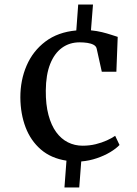

<svg xmlns="http://www.w3.org/2000/svg" viewBox="-20 -703 608 849"><path d="M70 -271.9Q69.8 -348.4 97.7 -413Q125.6 -477.7 180.9 -519.4Q236.2 -561.1 317.4 -568.4L325.8 -682.9H391.2L382.2 -568.9Q408.9 -566.2 431.4 -560.7Q453.8 -555.1 471.2 -549.4Q488.6 -543.6 500.5 -540L494.6 -385.9H430.1L407.6 -487.5Q405.3 -498.7 394 -504.8Q382.7 -510.9 366.3 -513.4Q349.9 -515.8 332 -515.8Q287.6 -515.8 254.1 -491.6Q220.6 -467.3 201.8 -419.9Q183 -372.5 182.5 -302.4Q182 -240.7 194.3 -194.7Q206.6 -148.7 228.5 -118.7Q250.5 -88.7 280.3 -73.7Q310.2 -58.7 345.3 -58.7Q376 -58.7 403.3 -65.4Q430.6 -72.2 452.6 -82.2Q474.5 -92.2 489.3 -102.4L508.5 -61.9Q493.2 -45.8 467.1 -30.1Q440.9 -14.4 408 -3.3Q375.1 7.9 339.2 10.9L330.4 126H265L273.9 7.4Q206 -2.9 160.8 -41.9Q115.6 -80.9 93 -140.4Q70.5 -199.9 70 -271.9Z"/></svg>

Font: Merriweather Light
Style: Regular
Weight: 300
Designer: Eben Sorkin
Foundry: Eben Sorkin
Version: Version 2.100